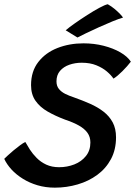

<svg xmlns="http://www.w3.org/2000/svg" viewBox="-23 -879 638 906"><path d="M236 6.5Q192 6.5 154 -4.8Q116 -16 84.8 -35.5Q53.5 -55 31.2 -79.2Q9 -103.5 -3 -129.5Q1.5 -134 13.5 -145.2Q25.5 -156.5 41.2 -169.5Q57 -182.5 71.8 -193.5Q86.5 -204.5 96.5 -209Q105 -193.5 118 -173.2Q131 -153 150 -133.8Q169 -114.5 195.2 -102.2Q221.5 -90 256 -90Q294 -90 327.8 -103.2Q361.5 -116.5 382.5 -142.8Q403.5 -169 403.5 -206.5Q403.5 -233 389.8 -252.2Q376 -271.5 349.5 -286.5Q323 -301.5 284 -314.5Q237.5 -332 201.5 -352.8Q165.5 -373.5 144.5 -403.5Q123.5 -433.5 123.5 -477Q123.5 -542.5 157.8 -586.5Q192 -630.5 248.2 -652.5Q304.5 -674.5 371 -674.5Q421 -674.5 466 -663Q511 -651.5 544.8 -632Q578.5 -612.5 594.5 -588Q578.5 -567 554.5 -543Q530.5 -519 512.5 -508Q501.5 -524.5 481.2 -541.8Q461 -559 431.5 -571Q402 -583 362.5 -583Q331.5 -583 304.2 -573.5Q277 -564 260.2 -544.5Q243.5 -525 243.5 -495Q243.5 -473.5 254.8 -459.5Q266 -445.5 284.5 -436.2Q303 -427 324.5 -420Q365.5 -405.5 401.8 -389.5Q438 -373.5 465.5 -352.2Q493 -331 508.8 -301.5Q524.5 -272 524.5 -231Q524.5 -173 500.8 -128.5Q477 -84 436.2 -54Q395.5 -24 343.5 -8.8Q291.5 6.5 236 6.5ZM485.5 -859Q502.5 -849.5 517.8 -836.8Q533 -824 543.5 -813Q554 -802 557.5 -796Q538 -790.5 507.5 -778Q477 -765.5 443.8 -750.5Q410.5 -735.5 383 -722.2Q355.5 -709 342.5 -702L287 -736Q302.5 -749.5 330.2 -769Q358 -788.5 388.8 -808.2Q419.5 -828 446 -842.2Q472.5 -856.5 485.5 -859Z"/></svg>

Font: Grandstander Thin Medium
Style: Italic
Weight: 500
Italic angle: -15°
Version: Version 1.200